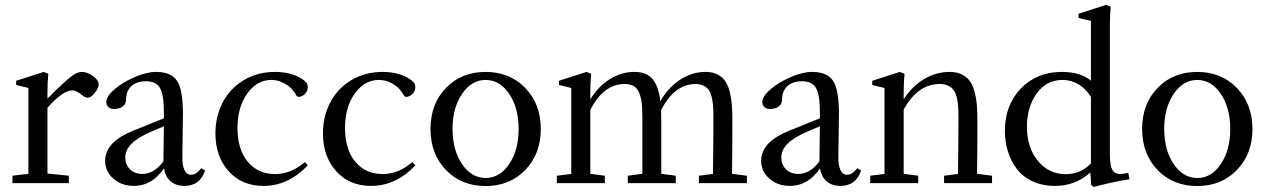

<svg xmlns="http://www.w3.org/2000/svg" viewBox="-20 -746 5156 782"><path d="M30.8 0V-30.3L95.7 -38.1V-387.7L45.9 -399.9V-417L158.2 -453.1L176.8 -445.3Q173.3 -407.7 173.3 -373V-344.2Q243.2 -415.5 276.4 -439Q295.9 -453.1 313.5 -453.1Q335 -453.1 358.4 -436.5Q381.8 -419.9 381.8 -401.9Q381.8 -387.2 366.2 -367.7Q350.6 -348.1 336.9 -348.1Q326.7 -348.1 315.4 -357.9Q291.5 -377.9 274.9 -377.9Q235.8 -377.9 173.3 -307.1V-39.1L260.3 -30.3V0Z M525.4 11.2Q475.6 11.2 441.9 -18.3Q408.2 -47.9 408.2 -91.3Q408.2 -167.5 522.9 -213.9L647.5 -264.2V-289.6Q647.5 -360.4 631.6 -387.7Q615.7 -415 574.7 -415Q536.1 -415 514.6 -394.8Q493.2 -374.5 493.2 -337.9Q493.2 -322.3 479.7 -312.3Q466.3 -302.2 445.3 -302.2Q430.2 -302.2 421.6 -309.8Q413.1 -317.4 413.1 -331.1Q413.1 -354 447.3 -383.1Q481.4 -412.1 529.8 -432.6Q578.1 -453.1 615.7 -453.1Q677.7 -453.1 701.4 -416.3Q725.1 -379.4 725.1 -282.2Q725.1 -251.5 722.7 -105Q722.2 -73.2 731.2 -53.7Q740.2 -34.2 757.8 -34.2Q779.8 -34.2 799.8 -61L815.4 -51.8Q794.4 11.2 731 11.2Q697.8 11.2 675.8 -6.8Q653.8 -24.9 647.9 -60.1Q599.1 11.2 525.4 11.2ZM490.2 -104Q490.2 -75.2 509.5 -56.4Q528.8 -37.6 559.1 -37.6Q607.9 -37.6 645.5 -88.9Q646.5 -135.7 647.5 -231.4L598.1 -210.9Q542.5 -187 516.4 -161.1Q490.2 -135.3 490.2 -104Z M1053.2 11.2Q964.8 11.2 911.1 -48.8Q857.4 -108.9 857.4 -202.6Q857.4 -270 885.7 -326.4Q914.1 -382.8 970.5 -418Q1026.9 -453.1 1101.1 -453.1Q1143.6 -453.1 1178.2 -440.4Q1212.9 -427.7 1230 -407.2Q1233.4 -400.4 1233.4 -389.6Q1233.4 -374 1221.2 -362.8Q1209 -351.6 1196.3 -351.6Q1189.9 -351.6 1187.5 -356.4Q1180.7 -369.6 1169.2 -382.8Q1157.7 -396 1134.8 -408.2Q1111.8 -420.4 1085 -420.4Q1026.9 -420.4 987.1 -365Q947.3 -309.6 947.3 -225.1Q947.3 -137.2 989 -87.2Q1030.8 -37.1 1100.6 -37.1Q1165 -37.1 1221.7 -85.9L1233.9 -72.8Q1154.3 11.2 1053.2 11.2Z M1491.2 11.2Q1402.8 11.2 1349.1 -48.8Q1295.4 -108.9 1295.4 -202.6Q1295.4 -270 1323.7 -326.4Q1352.1 -382.8 1408.4 -418Q1464.8 -453.1 1539.1 -453.1Q1581.5 -453.1 1616.2 -440.4Q1650.9 -427.7 1668 -407.2Q1671.4 -400.4 1671.4 -389.6Q1671.4 -374 1659.2 -362.8Q1647 -351.6 1634.3 -351.6Q1627.9 -351.6 1625.5 -356.4Q1618.7 -369.6 1607.2 -382.8Q1595.7 -396 1572.8 -408.2Q1549.8 -420.4 1522.9 -420.4Q1464.8 -420.4 1425 -365Q1385.3 -309.6 1385.3 -225.1Q1385.3 -137.2 1427 -87.2Q1468.8 -37.1 1538.6 -37.1Q1603 -37.1 1659.7 -85.9L1671.9 -72.8Q1592.3 11.2 1491.2 11.2Z M1958 11.7Q1859.4 11.7 1796.4 -53.5Q1733.4 -118.7 1733.4 -220.7Q1733.4 -322.8 1796.4 -387.9Q1859.4 -453.1 1958 -453.1Q2056.2 -453.1 2119.4 -387.7Q2182.6 -322.3 2182.6 -220.7Q2182.6 -119.1 2119.4 -53.7Q2056.2 11.7 1958 11.7ZM1861.8 -77.9Q1900.4 -21 1958 -21Q2015.6 -21 2054 -77.9Q2092.3 -134.8 2092.3 -220.7Q2092.3 -306.6 2054 -363.5Q2015.6 -420.4 1958 -420.4Q1900.4 -420.4 1861.8 -363.5Q1823.2 -306.6 1823.2 -220.7Q1823.2 -134.8 1861.8 -77.9Z M2248 0V-30.3L2306.6 -37.6V-387.7L2256.8 -399.9V-417L2369.1 -453.1L2387.7 -445.3Q2384.3 -407.7 2384.3 -373V-341.3Q2416.5 -394 2463.6 -423.6Q2510.7 -453.1 2564.5 -453.1Q2614.3 -453.1 2638.4 -423.3Q2662.6 -393.6 2669.4 -334Q2702.1 -390.1 2750.5 -421.6Q2798.8 -453.1 2854 -453.1Q2880.9 -453.1 2900.4 -443.6Q2919.9 -434.1 2931.9 -418.2Q2943.8 -402.3 2950.9 -376.2Q2958 -350.1 2960.4 -321.5Q2962.9 -293 2962.9 -253.9Q2962.9 -145 2961.4 -38.1L3022 -30.3V0H2826.7V-30.3L2883.8 -37.6Q2885.7 -190.9 2885.7 -270Q2885.7 -296.9 2884.3 -315.2Q2882.8 -333.5 2878.4 -351.6Q2874 -369.6 2866.2 -380.1Q2858.4 -390.6 2845 -397.2Q2831.5 -403.8 2813 -403.8Q2727.1 -403.8 2672.4 -297.4Q2673.3 -283.7 2673.3 -253.9V-38.1L2732.4 -30.3V0H2537.1V-30.3L2596.2 -38.1V-270Q2596.2 -303.7 2593.8 -325.4Q2591.3 -347.2 2584 -366.5Q2576.7 -385.7 2561.8 -394.8Q2546.9 -403.8 2523.4 -403.8Q2438.5 -403.8 2384.3 -298.8V-38.1L2443.4 -30.3V0Z M3197.3 11.2Q3147.5 11.2 3113.8 -18.3Q3080.1 -47.9 3080.1 -91.3Q3080.1 -167.5 3194.8 -213.9L3319.3 -264.2V-289.6Q3319.3 -360.4 3303.5 -387.7Q3287.6 -415 3246.6 -415Q3208 -415 3186.5 -394.8Q3165 -374.5 3165 -337.9Q3165 -322.3 3151.6 -312.3Q3138.2 -302.2 3117.2 -302.2Q3102.1 -302.2 3093.5 -309.8Q3085 -317.4 3085 -331.1Q3085 -354 3119.1 -383.1Q3153.3 -412.1 3201.7 -432.6Q3250 -453.1 3287.6 -453.1Q3349.6 -453.1 3373.3 -416.3Q3397 -379.4 3397 -282.2Q3397 -251.5 3394.5 -105Q3394 -73.2 3403.1 -53.7Q3412.1 -34.2 3429.7 -34.2Q3451.7 -34.2 3471.7 -61L3487.3 -51.8Q3466.3 11.2 3402.8 11.2Q3369.6 11.2 3347.7 -6.8Q3325.7 -24.9 3319.8 -60.1Q3271 11.2 3197.3 11.2ZM3162.1 -104Q3162.1 -75.2 3181.4 -56.4Q3200.7 -37.6 3231 -37.6Q3279.8 -37.6 3317.4 -88.9Q3318.4 -135.7 3319.3 -231.4L3270 -210.9Q3214.4 -187 3188.2 -161.1Q3162.1 -135.3 3162.1 -104Z M3524.4 0V-30.3L3582.5 -37.6V-387.7L3532.7 -399.9V-417L3645 -453.1L3664.1 -445.3Q3660.6 -407.7 3660.6 -373V-341.8Q3694.3 -394 3743.2 -423.6Q3792 -453.1 3847.7 -453.1Q3875.5 -453.1 3895.8 -443.6Q3916 -434.1 3928.5 -418Q3940.9 -401.9 3948.2 -376Q3955.6 -350.1 3958.3 -321.5Q3960.9 -293 3960.9 -253.9Q3960.9 -144 3959.5 -38.1L4020.5 -30.3V0H3825.2V-30.3L3881.8 -37.6Q3883.8 -190.9 3883.8 -270Q3883.8 -296.9 3882.3 -315.2Q3880.9 -333.5 3876.2 -351.6Q3871.6 -369.6 3863.3 -380.1Q3855 -390.6 3841.1 -397.2Q3827.1 -403.8 3807.1 -403.8Q3717.8 -403.8 3660.6 -299.8V-38.1L3719.7 -30.3V0Z M4435.1 15.6 4424.3 7.8 4420.9 -43.5Q4360.4 11.2 4276.9 11.2Q4225.6 11.2 4185.3 -7.6Q4145 -26.4 4121.1 -58.3Q4097.2 -90.3 4085 -129.6Q4072.8 -168.9 4072.8 -212.9Q4072.8 -318.4 4137.9 -385.7Q4203.1 -453.1 4304.2 -453.1Q4380.4 -453.1 4423.3 -417.5V-660.6L4372.6 -672.9V-689.9L4484.9 -726.1L4503.9 -718.3Q4500.5 -681.6 4500.5 -646.5V-115.7Q4500.5 -73.2 4510 -55.2Q4519.5 -37.1 4541 -37.1Q4551.8 -37.1 4575.2 -42L4580.6 -15.6Q4553.7 -12.7 4504.4 -1.7Q4455.1 9.3 4435.1 15.6ZM4320.3 -36.6Q4353.5 -36.6 4380.6 -49.6Q4407.7 -62.5 4423.3 -81.1V-351.6Q4402.8 -384.3 4373 -402.3Q4343.3 -420.4 4307.6 -420.4Q4241.7 -420.4 4202.1 -365Q4162.6 -309.6 4162.6 -229Q4162.6 -145 4207.3 -90.8Q4252 -36.6 4320.3 -36.6Z M4856.4 11.7Q4757.8 11.7 4694.8 -53.5Q4631.8 -118.7 4631.8 -220.7Q4631.8 -322.8 4694.8 -387.9Q4757.8 -453.1 4856.4 -453.1Q4954.6 -453.1 5017.8 -387.7Q5081.1 -322.3 5081.1 -220.7Q5081.1 -119.1 5017.8 -53.7Q4954.6 11.7 4856.4 11.7ZM4760.3 -77.9Q4798.8 -21 4856.4 -21Q4914.1 -21 4952.4 -77.9Q4990.7 -134.8 4990.7 -220.7Q4990.7 -306.6 4952.4 -363.5Q4914.1 -420.4 4856.4 -420.4Q4798.8 -420.4 4760.3 -363.5Q4721.7 -306.6 4721.7 -220.7Q4721.7 -134.8 4760.3 -77.9Z"/></svg>

Font: Elstob 10pt
Style: Regular
Weight: 400
Designer: Peter S. Baker
Version: Version 1.015